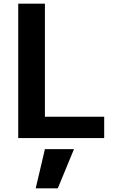

<svg xmlns="http://www.w3.org/2000/svg" viewBox="-20 -750 640 1043"><path d="M224 -730V-116H546V0H79V-730ZM174 273 224 60H382L294 273Z"/></svg>

Font: Mplus 1p Bold
Style: Bold
Weight: 700
Version: Version 1.061